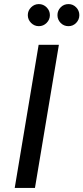

<svg xmlns="http://www.w3.org/2000/svg" viewBox="-20 -919 408 939"><path d="M170 -791Q148 -791 132 -807Q116 -823 116 -845Q116 -867 132 -883Q148 -899 170 -899Q192 -899 208 -883Q224 -867 224 -845Q224 -823 208 -807Q192 -791 170 -791ZM315 -791Q292 -791 276.5 -807Q261 -823 261 -845Q261 -867 276.5 -883Q292 -899 315 -899Q337 -899 352.5 -883Q368 -867 368 -845Q368 -823 352.5 -807Q337 -791 315 -791ZM52 0 169 -700H268L151 0Z"/></svg>

Font: Figtree Medium
Style: Italic
Weight: 500
Italic angle: -9.5°
Foundry: Erik Kennedy
Version: Version 2.001; ttfautohint (v1.8.4.7-5d5b);gftools[0.9.27]